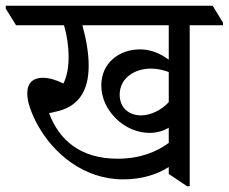

<svg xmlns="http://www.w3.org/2000/svg" viewBox="-59 -643 797 669"><path d="M370 -18C437 -18 490 -36 529 -61V-37L593 6H602V-555H718V-564L682 -623H-39V-613L-3 -555H164C174 -522 180 -483 180 -444C180 -410 175 -378 162 -352C136 -365 111 -372 90 -372C56 -372 36 -354 36 -317C36 -285 52 -245 72 -208C127 -108 233 -18 370 -18ZM462 -180C486 -180 509 -186 529 -198V-145C487 -114 429 -90 351 -90C222 -90 147 -154 112 -249C118 -250 125 -251 131 -253C209 -268 250 -319 250 -414C250 -459 241 -509 228 -555H529V-435C500 -457 465 -471 429 -471C357 -471 294 -424 294 -346C294 -301 313 -262 345 -230C377 -198 420 -180 462 -180ZM358 -313C358 -371 410 -404 467 -404C489 -404 510 -399 529 -392V-287C503 -259 466 -241 432 -241C391 -241 358 -267 358 -313Z"/></svg>

Font: Noto Serif Devanagari SemiCondensed
Style: Regular
Weight: 400
Width: 4
Designer: Universal Thirst, Indian Type Foundry and the Monotype Design Team
Foundry: Monotype Imaging Inc.
Version: Version 2.004